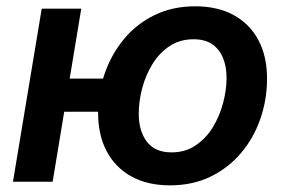

<svg xmlns="http://www.w3.org/2000/svg" viewBox="-20 -568 893 600"><path d="M20.5 0 110.4 -541H233.9L144.5 0ZM147 -218.8 164.6 -322.3H344.7L327.6 -218.8ZM511.2 11.2Q440.9 11.2 390.6 -16.6Q340.3 -44.4 313.5 -95.2Q286.6 -146 286.6 -213.9Q286.6 -279.3 307.6 -339.4Q328.6 -399.4 367.9 -446.5Q407.2 -493.7 463.4 -521Q519.5 -548.3 589.8 -548.3Q660.6 -548.3 710.9 -520.5Q761.2 -492.7 787.8 -442.1Q814.5 -391.6 814.5 -322.8Q814.5 -257.3 793.9 -197.5Q773.4 -137.7 733.9 -90.6Q694.3 -43.5 638.2 -16.1Q582 11.2 511.2 11.2ZM516.1 -91.8Q559.1 -91.8 591.6 -113.8Q624 -135.7 645.3 -170.7Q666.5 -205.6 677.2 -246.3Q688 -287.1 688 -324.7Q688 -360.8 676.5 -387.9Q665 -415 642.6 -430.2Q620.1 -445.3 585 -445.3Q542 -445.3 509.8 -423.8Q477.5 -402.3 456.1 -367.2Q434.6 -332 424.1 -291.3Q413.6 -250.5 413.6 -212.4Q413.6 -158.7 439 -125.2Q464.4 -91.8 516.1 -91.8Z"/></svg>

Font: Inter 17pt SemiBold
Style: Italic
Weight: 600
Italic angle: -9.3988°
Version: Version 4.001;git-66647c0bb